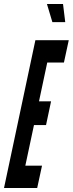

<svg xmlns="http://www.w3.org/2000/svg" viewBox="-44 -935 362 955"><path d="M-24 0H141L165 -111H82L125 -313H185L210 -431H150L191 -624H274L298 -735H132ZM216.5 -825H280.5L269.5 -915H189.5Z"/></svg>

Font: League Gothic Condensed Italic
Style: Regular
Weight: 400
Width: 3
Designer: The League of Moveable Type
Version: Version 1.600; ttfautohint (v1.8.3)